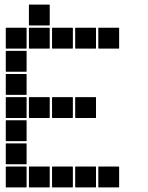

<svg xmlns="http://www.w3.org/2000/svg" viewBox="-20 -815 640 830"><path d="M107 -795H193Q195 -795 195 -793V-707Q195 -705 193 -705H107Q105 -705 105 -707V-793Q105 -795 107 -795ZM407 -695H493Q495 -695 495 -693V-607Q495 -605 493 -605H407Q405 -605 405 -607V-693Q405 -695 407 -695ZM307 -695H393Q395 -695 395 -693V-607Q395 -605 393 -605H307Q305 -605 305 -607V-693Q305 -695 307 -695ZM207 -695H293Q295 -695 295 -693V-607Q295 -605 293 -605H207Q205 -605 205 -607V-693Q205 -695 207 -695ZM107 -695H193Q195 -695 195 -693V-607Q195 -605 193 -605H107Q105 -605 105 -607V-693Q105 -695 107 -695ZM7 -695H93Q95 -695 95 -693V-607Q95 -605 93 -605H7Q5 -605 5 -607V-693Q5 -695 7 -695ZM7 -595H93Q95 -595 95 -593V-507Q95 -505 93 -505H7Q5 -505 5 -507V-593Q5 -595 7 -595ZM7 -495H93Q95 -495 95 -493V-407Q95 -405 93 -405H7Q5 -405 5 -407V-493Q5 -495 7 -495ZM307 -395H393Q395 -395 395 -393V-307Q395 -305 393 -305H307Q305 -305 305 -307V-393Q305 -395 307 -395ZM207 -395H293Q295 -395 295 -393V-307Q295 -305 293 -305H207Q205 -305 205 -307V-393Q205 -395 207 -395ZM107 -395H193Q195 -395 195 -393V-307Q195 -305 193 -305H107Q105 -305 105 -307V-393Q105 -395 107 -395ZM7 -395H93Q95 -395 95 -393V-307Q95 -305 93 -305H7Q5 -305 5 -307V-393Q5 -395 7 -395ZM7 -295H93Q95 -295 95 -293V-207Q95 -205 93 -205H7Q5 -205 5 -207V-293Q5 -295 7 -295ZM7 -195H93Q95 -195 95 -193V-107Q95 -105 93 -105H7Q5 -105 5 -107V-193Q5 -195 7 -195ZM407 -95H493Q495 -95 495 -93V-7Q495 -5 493 -5H407Q405 -5 405 -7V-93Q405 -95 407 -95ZM307 -95H393Q395 -95 395 -93V-7Q395 -5 393 -5H307Q305 -5 305 -7V-93Q305 -95 307 -95ZM207 -95H293Q295 -95 295 -93V-7Q295 -5 293 -5H207Q205 -5 205 -7V-93Q205 -95 207 -95ZM107 -95H193Q195 -95 195 -93V-7Q195 -5 193 -5H107Q105 -5 105 -7V-93Q105 -95 107 -95ZM7 -95H93Q95 -95 95 -93V-7Q95 -5 93 -5H7Q5 -5 5 -7V-93Q5 -95 7 -95Z"/></svg>

Font: Pixel Panel Black
Style: Regular
Weight: 900
Monospace: yes
Designer: Óliver Lalan
Foundry: Óliver Lalan
Version: Version 1.000; ttfautohint (v1.8.4.7-5d5b-dirty);gftools[0.9